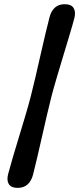

<svg xmlns="http://www.w3.org/2000/svg" viewBox="-20 -769 384 933"><path d="M130 -302.5Q140 -341 152 -393Q164 -445 176.5 -500Q189 -555 200.5 -603.8Q212 -652.5 220.5 -684.5Q228 -715 246.8 -732Q265.5 -749 295.5 -748.5Q326 -748.5 337.5 -730.2Q349 -712 341.5 -681.5Q333 -649 318.5 -600.8Q304 -552.5 287.5 -498Q271 -443.5 255.8 -392Q240.5 -340.5 230.5 -302Q220.5 -263.5 208.5 -211.5Q196.5 -159.5 184 -104.5Q171.5 -49.5 160.2 -0.8Q149 48 140.5 80Q132.5 110.5 114 127.2Q95.5 144 65.5 144Q34.5 144 23 125.8Q11.5 107.5 19.5 77Q28 44.5 42.2 -3.8Q56.5 -52 73 -106.2Q89.5 -160.5 104.8 -212Q120 -263.5 130 -302.5Z"/></svg>

Font: Fraunces 72pt S100 Black
Style: Italic
Weight: 900
Italic angle: -16°
Version: Version 1.000; ttfautohint (v1.8.3)